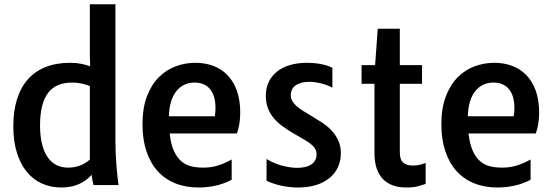

<svg xmlns="http://www.w3.org/2000/svg" viewBox="-20 -855 2561 887"><path d="M262.7 11.2Q215.3 11.2 174.8 -6.6Q134.3 -24.4 104.7 -60.1Q75.2 -95.7 58.3 -148.7Q41.5 -201.7 41.5 -272Q41.5 -341.3 58.3 -395.8Q75.2 -450.2 108.2 -487.8Q141.1 -525.4 190.4 -545.2Q239.7 -564.9 304.7 -564.9Q332.5 -564.9 354.7 -560.3Q377 -555.7 396.5 -548.8L395 -598.1V-835.4H513.2V-201.7Q513.2 -176.8 514.4 -148.4Q515.6 -120.1 517.8 -92.8Q520 -65.4 522.5 -41Q524.9 -16.6 527.8 0H412.1Q409.2 -9.8 407 -22Q404.8 -34.2 403.3 -47.4Q379.9 -21 345.5 -4.9Q311 11.2 262.7 11.2ZM294.9 -80.6Q352.5 -80.6 395 -117.7V-457.5Q354.5 -473.6 313.5 -473.6Q277.8 -473.6 250.2 -462.6Q222.7 -451.7 203.6 -427.7Q184.6 -403.8 174.8 -366.2Q165 -328.6 165 -275.4Q165 -224.6 174.6 -187.7Q184.1 -150.9 201.4 -127Q218.8 -103 242.4 -91.8Q266.1 -80.6 294.9 -80.6Z M638.2 -280.8Q638.2 -355 658.4 -408.7Q678.7 -462.4 712.6 -497.1Q746.6 -531.7 790.8 -548.3Q835 -564.9 882.8 -564.9Q927.7 -564.9 965.8 -550.5Q1003.9 -536.1 1031.5 -507.3Q1059.1 -478.5 1074.5 -435.3Q1089.8 -392.1 1089.8 -335Q1089.8 -309.6 1086.2 -285.2Q1082.5 -260.7 1074.2 -238.3H763.7Q769.5 -188 783.7 -157.2Q797.9 -126.5 818.4 -109.4Q838.9 -92.3 864.3 -86.4Q889.6 -80.6 918.5 -80.6Q957 -80.6 988.3 -90.8Q1019.5 -101.1 1050.3 -118.2V-24.4Q1012.2 -4.9 973.9 3.2Q935.5 11.2 897.5 11.2Q837.4 11.2 789.3 -8.3Q741.2 -27.8 707.8 -65.2Q674.3 -102.5 656.2 -157Q638.2 -211.4 638.2 -280.8ZM972.7 -317.9Q977.5 -353 974.1 -381.8Q970.7 -410.6 958.7 -431.2Q946.8 -451.7 926.8 -462.6Q906.7 -473.6 878.9 -473.6Q826.7 -473.6 794.7 -433.8Q762.7 -394 760.3 -317.9Z M1211.4 -120.6Q1247.6 -98.6 1285.6 -89.1Q1323.7 -79.6 1352.5 -79.6Q1395.5 -79.6 1418.9 -95.9Q1442.4 -112.3 1442.4 -141.6Q1442.4 -158.2 1434.3 -170.2Q1426.3 -182.1 1411.6 -193.1Q1397 -204.1 1376.2 -215.3Q1355.5 -226.6 1330.1 -242.2Q1306.6 -256.3 1284.7 -272.2Q1262.7 -288.1 1245.6 -308.1Q1228.5 -328.1 1218.3 -353.8Q1208 -379.4 1208 -413.1Q1208 -446.3 1220.5 -474.1Q1232.9 -502 1257.1 -522.2Q1281.2 -542.5 1317.1 -553.7Q1353 -564.9 1399.4 -564.9Q1411.6 -564.9 1427 -563.7Q1442.4 -562.5 1458.3 -559.8Q1474.1 -557.1 1489 -552.5Q1503.9 -547.9 1515.6 -541.5V-449.7Q1506.3 -455.1 1493.4 -460.2Q1480.5 -465.3 1466.1 -469Q1451.7 -472.7 1437 -474.9Q1422.4 -477.1 1409.7 -477.1Q1387.2 -477.1 1370.8 -472.2Q1354.5 -467.3 1344 -459.2Q1333.5 -451.2 1328.4 -439.9Q1323.2 -428.7 1323.2 -416.5Q1323.2 -400.9 1330.3 -388.4Q1337.4 -376 1350.1 -364.7Q1362.8 -353.5 1380.6 -342.5Q1398.4 -331.5 1420.4 -318.4Q1443.4 -304.7 1467.3 -289.1Q1491.2 -273.4 1510.5 -253.4Q1529.8 -233.4 1542.2 -207.3Q1554.7 -181.2 1554.7 -147Q1554.7 -111.8 1541.3 -82.8Q1527.8 -53.7 1502.4 -32.7Q1477.1 -11.7 1440.2 -0.2Q1403.3 11.2 1356.9 11.2Q1320.3 11.2 1282 3.4Q1243.7 -4.4 1211.4 -20Z M1710 -467.8H1650.4V-554.2H1712.9L1725.1 -722.2H1827.1V-554.2H1929.7V-467.8H1827.1V-152.3Q1827.1 -133.8 1831.3 -121.8Q1835.4 -109.9 1843.5 -103Q1851.6 -96.2 1862.5 -93.3Q1873.5 -90.3 1887.7 -90.3Q1908.7 -90.3 1922.4 -94.2Q1936 -98.1 1946.3 -102.1V-5.4Q1929.7 0.5 1908.9 5.9Q1888.2 11.2 1856.9 11.2Q1822.8 11.2 1795.7 1.7Q1768.6 -7.8 1749.5 -27.3Q1730.5 -46.9 1720.2 -76.7Q1710 -106.4 1710 -147Z M2019 -280.8Q2019 -355 2039.3 -408.7Q2059.6 -462.4 2093.5 -497.1Q2127.4 -531.7 2171.6 -548.3Q2215.8 -564.9 2263.7 -564.9Q2308.6 -564.9 2346.7 -550.5Q2384.8 -536.1 2412.4 -507.3Q2439.9 -478.5 2455.3 -435.3Q2470.7 -392.1 2470.7 -335Q2470.7 -309.6 2467 -285.2Q2463.4 -260.7 2455.1 -238.3H2144.5Q2150.4 -188 2164.6 -157.2Q2178.7 -126.5 2199.2 -109.4Q2219.7 -92.3 2245.1 -86.4Q2270.5 -80.6 2299.3 -80.6Q2337.9 -80.6 2369.1 -90.8Q2400.4 -101.1 2431.2 -118.2V-24.4Q2393.1 -4.9 2354.7 3.2Q2316.4 11.2 2278.3 11.2Q2218.3 11.2 2170.2 -8.3Q2122.1 -27.8 2088.6 -65.2Q2055.2 -102.5 2037.1 -157Q2019 -211.4 2019 -280.8ZM2353.5 -317.9Q2358.4 -353 2355 -381.8Q2351.6 -410.6 2339.6 -431.2Q2327.6 -451.7 2307.6 -462.6Q2287.6 -473.6 2259.8 -473.6Q2207.5 -473.6 2175.5 -433.8Q2143.6 -394 2141.1 -317.9Z"/></svg>

Font: Tauri
Style: Regular
Weight: 400
Designer: Yvonne Schüttler
Foundry: Yvonne Schüttler
Version: Version 1.003; ttfautohint (v0.93.8-669f) -l 13 -r 13 -G 200